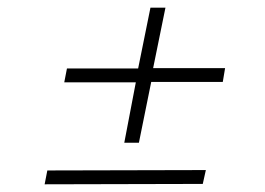

<svg xmlns="http://www.w3.org/2000/svg" viewBox="-20 -603 690 499"><path d="M303 -232 333 -389H147L154 -425H339L371 -583H410L378 -426H565L559 -390H373L341 -232ZM96 -124 103 -160 515 -161 507 -125Z"/></svg>

Font: REM Thin
Style: Italic
Weight: 250
Italic angle: -11°
Designer: Octavio Pardo
Foundry: Ashler Design
Version: Version 1.005;gftools[0.9.28]